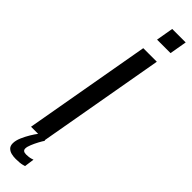

<svg xmlns="http://www.w3.org/2000/svg" viewBox="-347 -726 851 851"><g transform="rotate(45 79.0 -300.0)"><path d="M107 -749 93 -668H177.5L191.5 -749ZM-29 0H56L161.5 -598H76.5ZM23.5 149Q35.5 149 46.5 148Q57.5 147 65 145Q72.5 143 75.5 142L82 95.5Q79 96.5 72.8 98.5Q66.5 100.5 58.5 101.5Q50.5 102.5 43 102.5Q32 102.5 26.5 98.5Q21 94.5 21 86Q21 75.5 27.8 59Q34.5 42.5 43.5 25.8Q52.5 9 59 0H15.5Q6.5 11.5 -5 30.5Q-16.5 49.5 -25.5 70.5Q-34.5 91.5 -34.5 109Q-34.5 125 -25.8 133.8Q-17 142.5 -4 145.8Q9 149 23.5 149Z"/></g></svg>

Font: Anybody ExtraCondensed
Style: Italic
Weight: 400
Width: 2
Italic angle: -10°
Version: Version 1.113;gftools[0.9.25]